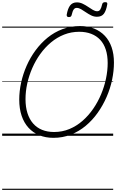

<svg xmlns="http://www.w3.org/2000/svg" viewBox="-20 -1256 1074 1776"><path d="M474 19Q402 19 343.5 -5Q285 -29 243.5 -74.5Q202 -120 180 -185.5Q158 -251 158 -335Q158 -412 175.5 -492Q193 -572 226.5 -648Q260 -724 309 -790.5Q358 -857 420 -907.5Q482 -958 558 -986.5Q634 -1015 720 -1015Q793 -1015 851 -991.5Q909 -968 950 -924.5Q991 -881 1012.5 -818.5Q1034 -756 1034 -677Q1034 -600 1017 -518.5Q1000 -437 966 -359Q932 -281 883.5 -212.5Q835 -144 772.5 -92Q710 -40 635 -10.5Q560 19 474 19ZM480 -35Q556 -35 622 -62.5Q688 -90 743 -138Q798 -186 841.5 -249Q885 -312 915 -383.5Q945 -455 960.5 -529Q976 -603 976 -673Q976 -743 958.5 -797Q941 -851 907 -887.5Q873 -924 824 -943Q775 -962 713 -962Q639 -962 573 -936Q507 -910 451.5 -863.5Q396 -817 352.5 -756.5Q309 -696 278.5 -626Q248 -556 232 -483Q216 -410 216 -339Q216 -266 234 -209.5Q252 -153 286 -114Q320 -75 369 -55Q418 -35 480 -35ZM617 -1098Q595 -1098 597 -1120Q607 -1178 629 -1206Q651 -1234 691 -1234Q719 -1234 745 -1221.5Q771 -1209 794.5 -1193Q818 -1177 839 -1164.5Q860 -1152 879 -1152Q897 -1152 907 -1167Q917 -1182 925 -1216Q929 -1236 953 -1236Q965 -1236 969.5 -1231.5Q974 -1227 972 -1215Q962 -1157 941 -1129Q920 -1101 877 -1101Q849 -1101 823.5 -1113.5Q798 -1126 775 -1142Q752 -1158 730.5 -1170.5Q709 -1183 689 -1183Q672 -1183 661.5 -1168Q651 -1153 643 -1118Q641 -1108 635 -1103Q629 -1098 617 -1098ZM0 490H1027V500H0ZM0 -20H1027V0H0ZM0 -505H1027V-500H0ZM0 -1010H1027V-1000H0Z"/></svg>

Font: Playwrite US Trad Guides
Style: Regular
Weight: 400
Designer: Veronika Burian, José Scaglione
Foundry: TypeTogether
Version: Version 1.003